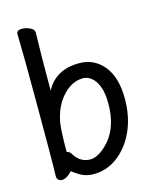

<svg xmlns="http://www.w3.org/2000/svg" viewBox="-111 -792 723 891"><g transform="rotate(-15 250.0 -346.0)"><path d="M133 -109Q148 -107 157 -89Q185 -47 231 -47Q274 -47 325 -105Q378 -169 378 -276Q378 -328 365.5 -359.5Q353 -391 333.5 -405.5Q314 -420 295 -420Q225 -420 173 -341Q150 -303 140 -253Q133 -213 133 -109ZM228 23Q190 23 160.5 4.5Q131 -14 128 -19Q127 -15 111 -2Q95 11 79 11Q55 9 55 -15Q55 -27 56 -54Q57 -81 57 -350Q57 -591 54 -699Q56 -715 81 -715Q98 -715 118 -706Q138 -697 138 -681Q135 -589 135 -403Q182 -492 295 -492Q367 -492 412.5 -436.5Q458 -381 458 -278Q458 -193 428 -125.5Q398 -58 345.5 -17.5Q293 23 228 23Z"/></g></svg>

Font: \eiw{I[½ {O¿rH
Style: Bold
Weight: 700
Designer: LXGW / Fontworks Inc.
Foundry: LXGW / Fontworks Inc.
Version: Version 1.320;February 9, 2024